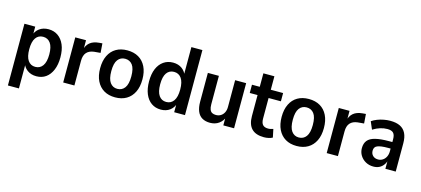

<svg xmlns="http://www.w3.org/2000/svg" viewBox="-66 -1267 4404 2010"><g transform="rotate(15 2136.0 -262.5)"><path d="M60.5 180V-489H177.5V-387.5H168Q181 -439.5 222 -469.2Q263 -499 321 -499Q380 -499 423.8 -468.2Q467.5 -437.5 491.5 -381.5Q515.5 -325.5 515.5 -245Q515.5 -166.5 491.2 -109Q467 -51.5 424.2 -20.8Q381.5 10 321.5 10Q263.5 10 222.8 -20Q182 -50 168.5 -102H180V180ZM286 -82Q337 -82 366 -123Q395 -164 395 -245Q395 -327.5 366 -367.8Q337 -408 286 -408Q235 -408 206.5 -367.5Q178 -327 178 -245Q178 -164 206.5 -123Q235 -82 286 -82Z M611.5 0V-489H728V-374.5H719Q731.5 -432.5 767.5 -463Q803.5 -493.5 866.5 -499L902 -502L909.5 -400.5L841.5 -394.5Q788.5 -388.5 760.8 -357.8Q733 -327 733 -267.5V0Z M1175 10Q1104.5 10 1053.5 -20.2Q1002.5 -50.5 974.5 -107.5Q946.5 -164.5 946.5 -245Q946.5 -325.5 974.5 -382.5Q1002.5 -439.5 1053.5 -469.2Q1104.5 -499 1175 -499Q1246 -499 1297.2 -469.2Q1348.5 -439.5 1376.5 -382.5Q1404.5 -325.5 1404.5 -245Q1404.5 -164.5 1376.5 -107.5Q1348.5 -50.5 1297.2 -20.2Q1246 10 1175 10ZM1175 -82Q1225.5 -82 1254.8 -121.8Q1284 -161.5 1284 -246Q1284 -331 1254.8 -369.5Q1225.5 -408 1175 -408Q1125.5 -408 1096.2 -369.5Q1067 -331 1067 -246Q1067 -161.5 1096.2 -121.8Q1125.5 -82 1175 -82Z M1670.5 10Q1611.5 10 1567.8 -20.8Q1524 -51.5 1500.2 -109Q1476.5 -166.5 1476.5 -245Q1476.5 -325.5 1500.2 -381.5Q1524 -437.5 1567.8 -468.2Q1611.5 -499 1670.5 -499Q1727.5 -499 1767.8 -469.8Q1808 -440.5 1822.5 -389.5H1812V-705H1931.5V0H1814.5V-104H1823Q1809 -50 1768.5 -20Q1728 10 1670.5 10ZM1705 -82Q1756 -82 1785 -123Q1814 -164 1814 -245Q1814 -327 1785 -367.5Q1756 -408 1705 -408Q1654 -408 1625.5 -367.8Q1597 -327.5 1597 -245Q1597 -164 1625.5 -123Q1654 -82 1705 -82Z M2204.5 10Q2153.5 10 2118.5 -10.5Q2083.5 -31 2066 -73Q2048.5 -115 2048.5 -176.5V-489H2168V-180.5Q2168 -146 2176.5 -124.5Q2185 -103 2201.8 -94Q2218.5 -85 2243.5 -85Q2272.5 -85 2295 -98.8Q2317.5 -112.5 2330.8 -138.2Q2344 -164 2344 -199V-489H2463.5V0H2347V-96.5H2357.5Q2339 -47 2299.2 -18.5Q2259.5 10 2204.5 10Z M2788.5 10Q2699.5 10 2655.2 -35.5Q2611 -81 2611 -171.5V-399.5H2526.5V-489H2611V-635H2730.5V-489H2864V-399.5H2730.5V-178Q2730.5 -131.5 2749.2 -110.2Q2768 -89 2807.5 -89Q2821.5 -89 2835.5 -92.2Q2849.5 -95.5 2862.5 -99.5L2881 -11Q2864 -1 2838.5 4.5Q2813 10 2788.5 10Z M3142 10Q3071.5 10 3020.5 -20.2Q2969.5 -50.5 2941.5 -107.5Q2913.5 -164.5 2913.5 -245Q2913.5 -325.5 2941.5 -382.5Q2969.5 -439.5 3020.5 -469.2Q3071.5 -499 3142 -499Q3213 -499 3264.2 -469.2Q3315.5 -439.5 3343.5 -382.5Q3371.5 -325.5 3371.5 -245Q3371.5 -164.5 3343.5 -107.5Q3315.5 -50.5 3264.2 -20.2Q3213 10 3142 10ZM3142 -82Q3192.5 -82 3221.8 -121.8Q3251 -161.5 3251 -246Q3251 -331 3221.8 -369.5Q3192.5 -408 3142 -408Q3092.5 -408 3063.2 -369.5Q3034 -331 3034 -246Q3034 -161.5 3063.2 -121.8Q3092.5 -82 3142 -82Z M3467.5 0V-489H3584V-374.5H3575Q3587.5 -432.5 3623.5 -463Q3659.5 -493.5 3722.5 -499L3758 -502L3765.5 -400.5L3697.5 -394.5Q3644.5 -388.5 3616.8 -357.8Q3589 -327 3589 -267.5V0Z M3974.5 10Q3927.5 10 3890.2 -11Q3853 -32 3831.2 -67.2Q3809.5 -102.5 3809.5 -146Q3809.5 -197.5 3835.2 -229.2Q3861 -261 3918 -275.2Q3975 -289.5 4067 -289.5H4115.5V-219H4074Q4032 -219 4003.5 -215Q3975 -211 3957.8 -203.5Q3940.5 -196 3932.8 -182.5Q3925 -169 3925 -149.5Q3925 -116 3946.5 -95.2Q3968 -74.5 4003.5 -74.5Q4030.5 -74.5 4053 -89Q4075.5 -103.5 4088.5 -129.5Q4101.5 -155.5 4101.5 -190V-319.5Q4101.5 -366.5 4082.2 -387.2Q4063 -408 4017 -408Q3979.5 -408 3940.8 -396.2Q3902 -384.5 3862 -359.5L3826.5 -442Q3852 -459.5 3885.2 -472.5Q3918.5 -485.5 3954.5 -492.2Q3990.5 -499 4023.5 -499Q4089.5 -499 4131.5 -478Q4173.5 -457 4194.5 -414.5Q4215.5 -372 4215.5 -306V0H4103.5V-104H4110.5Q4102.5 -69 4084 -43.2Q4065.5 -17.5 4038.2 -3.8Q4011 10 3974.5 10Z"/></g></svg>

Font: Nunito Sans 12pt ExtraLight SemiCondensed
Style: Regular
Weight: 200
Width: 4
Version: Version 3.101;gftools[0.9.27]